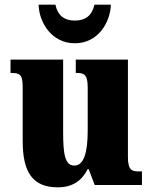

<svg xmlns="http://www.w3.org/2000/svg" viewBox="-20 -791 651 821"><path d="M300 -606C400 -606 452 -696 454 -771H384C373 -723 344 -703 300 -703C257 -703 227 -723 217 -771H145C147 -696 200 -606 300 -606ZM227 10C290 10 330 -18 355 -68H359L385 0H587V-58H576C546 -58 527 -61 527 -119V-536H304V-479H307C338 -479 355 -474 355 -418V-232C355 -140 339 -83 298 -83C258 -83 250 -131 250 -226V-536H25V-479H29C74 -479 77 -464 77 -407V-188C77 -55 119 10 227 10Z"/></svg>

Font: Noto Serif Bengali Condensed Black
Style: Regular
Weight: 900
Width: 3
Designer: Juan Bruce, Universal Thirst, Indian Type Foundry and the Monotype Design Team.
Foundry: Monotype Imaging Inc.
Version: Version 2.003